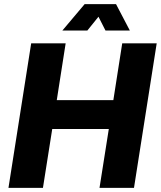

<svg xmlns="http://www.w3.org/2000/svg" viewBox="-20 -910 779 930"><path d="M21 0 131 -700H298L255 -425H529L572 -700H739L629 0H462L507 -285H233L188 0ZM282 -762 390 -890H542L609 -762H491L457 -829L403 -762Z"/></svg>

Font: MuseoModerno
Style: Bold Italic
Weight: 700
Italic angle: -9°
Designer: Pablo Cosgaya, Héctor Gatti, Marcela Romero, and the Authors of The MuseoModerno Project.
Foundry: Omnibus-Type Team
Version: Version 1.003